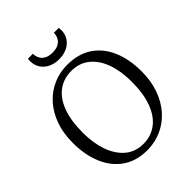

<svg xmlns="http://www.w3.org/2000/svg" viewBox="-267 -1099 1249 1249"><g transform="rotate(-45 358.0 -474.5)"><path d="M351 11Q248 12.5 177.5 -35.8Q107 -84 71 -169.8Q35 -255.5 35 -366Q35 -454.5 60.5 -525.5Q86 -596.5 131.8 -647Q177.5 -697.5 238 -724.2Q298.5 -751 368 -751Q469 -751 538.8 -704.8Q608.5 -658.5 644.8 -574.5Q681 -490.5 681 -378Q681 -290.5 655.8 -219.2Q630.5 -148 585.5 -97Q540.5 -46 480.5 -18.2Q420.5 9.5 351 11ZM356 -36Q425 -36 477.2 -74.2Q529.5 -112.5 558.8 -188.5Q588 -264.5 588 -378Q588 -474 561.5 -547.5Q535 -621 483.8 -662.5Q432.5 -704 359 -704Q290 -704 238 -666.8Q186 -629.5 157 -554.5Q128 -479.5 128 -366Q128 -270.5 154.5 -196Q181 -121.5 231.8 -78.8Q282.5 -36 356 -36ZM358 -813Q315.5 -813 283.2 -828.8Q251 -844.5 232.8 -873Q214.5 -901.5 214.5 -938.5Q214.5 -943.5 215 -949Q215.5 -954.5 216.5 -959.5H261.5Q261.5 -957 261.8 -953Q262 -949 262.5 -944Q265 -927.5 274.8 -911.5Q284.5 -895.5 304.5 -884.8Q324.5 -874 358 -874Q391.5 -874 411.5 -884.8Q431.5 -895.5 441.2 -911.5Q451 -927.5 453.5 -944Q454.5 -949 454.5 -953Q454.5 -957 454.5 -959.5H499.5Q500.5 -954.5 501 -949Q501.5 -943.5 501.5 -938.5Q501.5 -901.5 483.2 -873Q465 -844.5 432.8 -828.8Q400.5 -813 358 -813Z"/></g></svg>

Font: Merriweather Light
Style: Regular
Weight: 300
Version: Version 2.100